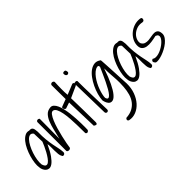

<svg xmlns="http://www.w3.org/2000/svg" viewBox="-55 -1602 2679 2679"><g transform="rotate(-45 1284.5 -262.0)"><path d="M357.4 -9.8Q343.8 -30.3 340.3 -63.5Q336.9 -96.7 336.4 -133.3Q335.9 -169.9 336.4 -205.6Q336.9 -241.2 331.1 -266.6Q285.2 -166 244.6 -109.9Q204.1 -53.7 170.4 -29.8Q136.7 -5.9 109.4 -8.3Q82 -10.7 63 -27.8Q43.9 -44.9 33.2 -69.8Q22.5 -94.7 21.5 -117.2Q14.6 -154.3 21 -206.5Q27.3 -258.8 43.5 -314.5Q59.6 -370.1 84.5 -423.3Q109.4 -476.6 141.1 -515.6Q172.9 -554.7 209 -573.7Q245.1 -592.8 284.2 -580.1Q303.7 -582 316.9 -578.6Q330.1 -575.2 338.9 -564.5Q347.7 -553.7 351.6 -534.7Q355.5 -515.6 357.4 -486.3Q355.5 -391.6 362.8 -325.2Q370.1 -258.8 379.9 -208Q389.6 -157.2 398.9 -116.2Q408.2 -75.2 410.2 -31.2Q410.2 -15.6 402.3 -7.3Q394.5 1 384.8 3.4Q375 5.9 366.7 2Q358.4 -2 357.4 -9.8ZM300.8 -502.9Q277.3 -534.2 250 -529.3Q222.7 -524.4 195.8 -495.6Q168.9 -466.8 144.5 -420.4Q120.1 -374 102.5 -321.3Q85 -268.6 76.7 -216.3Q68.4 -164.1 73.2 -124Q86.9 -80.1 106.4 -71.3Q126 -62.5 148.4 -77.6Q170.9 -92.8 194.3 -126Q217.8 -159.2 239.3 -197.8Q260.7 -236.3 277.8 -274.9Q294.9 -313.5 305.7 -339.8Z M449.2 -582Q450.2 -591.8 457 -597.7Q463.9 -603.5 472.7 -605Q481.4 -606.4 490.2 -603Q499 -599.6 504.9 -592.8L502 -202.1Q520.5 -272.5 535.6 -341.3Q550.8 -410.2 573.2 -466.3Q595.7 -522.5 629.9 -559.1Q664.1 -595.7 720.7 -600.6Q751 -603.5 773.4 -582.5Q795.9 -561.5 812 -525.4Q828.1 -489.3 838.9 -440.9Q849.6 -392.6 856 -340.3Q862.3 -288.1 865.2 -235.4Q868.2 -182.6 869.1 -137.7Q870.1 -92.8 869.6 -58.6Q869.1 -24.4 868.2 -8.8Q861.3 7.8 844.2 13.2Q827.1 18.6 813.5 -1Q812.5 -19.5 812.5 -64.9Q812.5 -110.4 811 -168.9Q809.6 -227.5 805.2 -291.5Q800.8 -355.5 790.5 -409.7Q780.3 -463.9 762.2 -500.5Q744.1 -537.1 715.8 -542Q691.4 -545.9 668.5 -515.6Q645.5 -485.4 624.5 -435.5Q603.5 -385.7 585.4 -323.2Q567.4 -260.7 553.2 -200.2Q539.1 -139.6 529.3 -88.9Q519.5 -38.1 516.6 -10.7Q513.7 -2.9 504.9 2Q496.1 6.8 485.8 7.3Q475.6 7.8 465.3 3.9Q455.1 0 450.2 -10.7Z M955.1 -463.9 865.2 -433.6Q854.5 -436.5 847.2 -444.3Q839.8 -452.1 836.9 -460.9Q834 -469.7 835.4 -477.5Q836.9 -485.4 843.8 -489.3L955.1 -531.2L953.1 -807.6Q956.1 -820.3 965.8 -826.2Q975.6 -832 985.8 -831.5Q996.1 -831.1 1004.9 -824.7Q1013.7 -818.4 1016.6 -808.6Q1014.6 -778.3 1013.7 -744.6Q1012.7 -710.9 1012.2 -677.2Q1011.7 -643.6 1012.7 -611.8Q1013.7 -580.1 1016.6 -553.7L1168 -615.2Q1181.6 -619.1 1189.5 -612.8Q1197.3 -606.4 1199.7 -596.2Q1202.1 -585.9 1198.2 -576.2Q1194.3 -566.4 1184.6 -562.5L1016.6 -486.3Q1016.6 -476.6 1017.6 -439.9Q1018.6 -403.3 1019.5 -353.5Q1020.5 -303.7 1021.5 -247.1Q1022.5 -190.4 1022.9 -140.6Q1023.4 -90.8 1023.9 -54.2Q1024.4 -17.6 1024.4 -7.8Q1022.5 24.4 1005.9 24.4Q989.3 24.4 969.7 8.8Z M1195.3 -599.6Q1201.2 -602.5 1209 -604.5Q1216.8 -606.4 1224.1 -606.4Q1231.4 -606.4 1238.3 -603.5Q1245.1 -600.6 1249 -592.8Q1249 -529.3 1250.5 -455.6Q1252 -381.8 1254.4 -306.2Q1256.8 -230.5 1258.8 -157.2Q1260.7 -84 1262.7 -21.5Q1263.7 -6.8 1254.9 1Q1246.1 8.8 1235.8 8.8Q1225.6 8.8 1216.8 1.5Q1208 -5.9 1208 -21.5ZM1183.6 -798.8Q1183.6 -811.5 1192.4 -815.9Q1201.2 -820.3 1211.9 -820.3Q1233.4 -820.3 1238.8 -806.2Q1244.1 -792 1244.1 -773.4Q1238.3 -761.7 1228.5 -756.8Q1218.8 -752 1208.5 -754.9Q1198.2 -757.8 1190.9 -768.6Q1183.6 -779.3 1183.6 -798.8Z M1369.1 252.9Q1441.4 249 1492.2 222.2Q1543 195.3 1576.2 151.4Q1609.4 107.4 1626 48.8Q1642.6 -9.8 1647.5 -78.1Q1650.4 -122.1 1650.9 -155.8Q1651.4 -189.5 1649.9 -217.3Q1648.4 -245.1 1646.5 -270.5Q1644.5 -295.9 1642.6 -323.2Q1640.6 -350.6 1639.2 -382.3Q1637.7 -414.1 1637.7 -455.1Q1590.8 -317.4 1549.8 -233.4Q1508.8 -149.4 1473.1 -106.4Q1437.5 -63.5 1408.7 -54.7Q1379.9 -45.9 1358.4 -58.1Q1336.9 -70.3 1323.2 -98.1Q1309.6 -126 1304.7 -155.3Q1306.6 -204.1 1323.2 -263.2Q1339.8 -322.3 1367.2 -379.4Q1394.5 -436.5 1430.7 -485.8Q1466.8 -535.2 1508.8 -564.5Q1550.8 -593.8 1595.2 -597.7Q1639.6 -601.6 1684.6 -567.4Q1685.5 -568.4 1687 -545.9Q1688.5 -523.4 1690.9 -485.4Q1693.4 -447.3 1695.8 -397Q1698.2 -346.7 1701.2 -292Q1704.1 -237.3 1706.5 -182.6Q1709 -127.9 1711.9 -81.1Q1712.9 9.8 1684.6 85.9Q1656.2 162.1 1608.9 214.8Q1561.5 267.6 1500.5 292Q1439.5 316.4 1375 303.7Q1372.1 303.7 1365.7 299.8Q1359.4 295.9 1356 289.1Q1352.5 282.2 1354.5 272.9Q1356.4 263.7 1369.1 252.9ZM1356.4 -154.3Q1367.2 -119.1 1384.8 -119.6Q1402.3 -120.1 1424.3 -145Q1446.3 -169.9 1470.7 -212.9Q1495.1 -255.9 1520 -307.1Q1544.9 -358.4 1568.4 -411.6Q1591.8 -464.8 1612.3 -509.8Q1612.3 -521.5 1606.9 -531.7Q1601.6 -542 1583 -538.1Q1552.7 -532.2 1523.9 -508.3Q1495.1 -484.4 1469.7 -450.7Q1444.3 -417 1423.3 -376.5Q1402.3 -335.9 1387.7 -295.4Q1373 -254.9 1364.7 -217.8Q1356.4 -180.7 1356.4 -154.3Z M2092.8 -9.8Q2079.1 -30.3 2075.7 -63.5Q2072.3 -96.7 2071.8 -133.3Q2071.3 -169.9 2071.8 -205.6Q2072.3 -241.2 2066.4 -266.6Q2020.5 -166 1980 -109.9Q1939.5 -53.7 1905.8 -29.8Q1872.1 -5.9 1844.7 -8.3Q1817.4 -10.7 1798.3 -27.8Q1779.3 -44.9 1768.6 -69.8Q1757.8 -94.7 1756.8 -117.2Q1750 -154.3 1756.3 -206.5Q1762.7 -258.8 1778.8 -314.5Q1794.9 -370.1 1819.8 -423.3Q1844.7 -476.6 1876.5 -515.6Q1908.2 -554.7 1944.3 -573.7Q1980.5 -592.8 2019.5 -580.1Q2039.1 -582 2052.2 -578.6Q2065.4 -575.2 2074.2 -564.5Q2083 -553.7 2086.9 -534.7Q2090.8 -515.6 2092.8 -486.3Q2090.8 -391.6 2098.1 -325.2Q2105.5 -258.8 2115.2 -208Q2125 -157.2 2134.3 -116.2Q2143.6 -75.2 2145.5 -31.2Q2145.5 -15.6 2137.7 -7.3Q2129.9 1 2120.1 3.4Q2110.4 5.9 2102.1 2Q2093.8 -2 2092.8 -9.8ZM2036.1 -502.9Q2012.7 -534.2 1985.4 -529.3Q1958 -524.4 1931.2 -495.6Q1904.3 -466.8 1879.9 -420.4Q1855.5 -374 1837.9 -321.3Q1820.3 -268.6 1812 -216.3Q1803.7 -164.1 1808.6 -124Q1822.3 -80.1 1841.8 -71.3Q1861.3 -62.5 1883.8 -77.6Q1906.2 -92.8 1929.7 -126Q1953.1 -159.2 1974.6 -197.8Q1996.1 -236.3 2013.2 -274.9Q2030.3 -313.5 2041 -339.8Z M2210 -70.3Q2228.5 -55.7 2255.4 -54.7Q2282.2 -53.7 2312 -62Q2341.8 -70.3 2372.6 -86.4Q2403.3 -102.5 2429.2 -122.1Q2455.1 -141.6 2474.1 -163.6Q2493.2 -185.5 2500 -205.6Q2506.8 -225.6 2499 -242.2Q2491.2 -258.8 2463.9 -268.6Q2414.1 -256.8 2364.3 -250Q2314.5 -243.2 2274.9 -250Q2235.4 -256.8 2210.9 -282.2Q2186.5 -307.6 2188.5 -360.4Q2191.4 -411.1 2216.3 -455.6Q2241.2 -500 2279.8 -531.2Q2318.4 -562.5 2365.7 -579.1Q2413.1 -595.7 2461.9 -592.8Q2471.7 -591.8 2480 -591.3Q2488.3 -590.8 2495.1 -587.9Q2502 -585 2505.4 -579.1Q2508.8 -573.2 2507.8 -561.5Q2506.8 -546.9 2497.1 -538.1Q2487.3 -529.3 2470.7 -531.2Q2413.1 -543 2367.2 -526.4Q2321.3 -509.8 2291 -480Q2260.7 -450.2 2248 -413.1Q2235.4 -376 2244.1 -345.7Q2262.7 -310.5 2292.5 -301.3Q2322.3 -292 2356 -294.9Q2389.6 -297.9 2424.8 -305.2Q2460 -312.5 2488.3 -310.1Q2516.6 -307.6 2535.2 -288.6Q2553.7 -269.5 2555.7 -218.8Q2554.7 -186.5 2534.2 -156.7Q2513.7 -127 2481.9 -101.1Q2450.2 -75.2 2411.1 -54.2Q2372.1 -33.2 2333.5 -19.5Q2294.9 -5.9 2261.2 -1Q2227.5 3.9 2207 -2Q2184.6 -21.5 2183.6 -40.5Q2182.6 -59.6 2210 -70.3Z"/></g></svg>

Font: Shadows Into Light Two
Style: Regular
Weight: 400
Designer: Kimberly Geswein
Foundry: Kimberly Geswein
Version: Version 1.003 2012